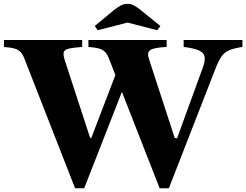

<svg xmlns="http://www.w3.org/2000/svg" viewBox="-36 -970 1282 1000"><path d="M355 10.5 91 -665Q82 -687.5 70.8 -699.5Q59.5 -711.5 39.5 -717.2Q19.5 -723 -15.5 -725.5V-761.5H392V-725.5Q344 -722 321.8 -716.5Q299.5 -711 296 -698Q292.5 -685 300.5 -659L433.5 -251.5H439.5L565 -579L531.5 -665Q522.5 -687.5 511 -699.5Q499.5 -711.5 479.5 -717.2Q459.5 -723 424.5 -725.5V-761.5H832V-725.5Q764 -722 745.8 -708.8Q727.5 -695.5 741 -659L874 -251.5L886 -249.5L1020 -617Q1033.5 -653.5 1029.5 -674.8Q1025.5 -696 999.5 -707.5Q973.5 -719 920.5 -725.5V-761.5H1226.5V-725.5Q1183.5 -719 1158.5 -708.5Q1133.5 -698 1118.2 -676.8Q1103 -655.5 1087.5 -615.5L843.5 10.5H795.5L599 -491.5L402.5 10.5ZM473 -812.5 457.5 -834.5 557.5 -917.5Q578 -933.5 593.8 -941.8Q609.5 -950 629 -950Q645.5 -950 661.2 -941.8Q677 -933.5 697 -917.5L799.5 -834.5L783 -812.5L628 -852.5Z"/></svg>

Font: Libre Caslon Text
Style: Bold
Weight: 700
Designer: Pablo Impallari, Rodrigo Fuenzalida, Katja Schimmel
Foundry: Pablo Impallari, Rodrigo Fuenzalida
Version: Version 2.000